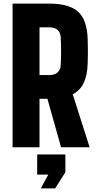

<svg xmlns="http://www.w3.org/2000/svg" viewBox="-20 -820 547 1069"><path d="M50 0V-800H253Q365 -800 414.8 -754.8Q464.5 -709.5 468 -605Q469 -577 469.2 -556Q469.5 -535 469.2 -514Q469 -493 468 -465Q466 -400 446.2 -358.5Q426.5 -317 385 -295L479 0H320L244 -270H200V0ZM200 -402H253Q284.5 -402 300.5 -416.5Q316.5 -431 318 -457Q319.5 -481.5 320 -508.2Q320.5 -535 320 -561.8Q319.5 -588.5 318 -613Q316.5 -639.5 300.5 -653.8Q284.5 -668 253 -668H200ZM207 229 249 152H187V40H344V139L287 229Z"/></svg>

Font: Big Shoulders Text Thin Black
Style: Regular
Weight: 900
Version: Version 2.002